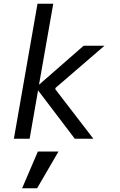

<svg xmlns="http://www.w3.org/2000/svg" viewBox="-20 -740 640 1024"><path d="M54 0 180 -720H264L188 -288L426 -496H537L276 -271L275 -264L478 0H379L183 -258L138 0ZM98 264 182 68H292L178 264Z"/></svg>

Font: DM Mono
Style: Italic
Weight: 400
Italic angle: -10°
Designer: Colophon Foundry
Foundry: Colophon Foundry
Version: Version 1.000; ttfautohint (v1.8.2.53-6de2)